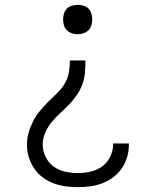

<svg xmlns="http://www.w3.org/2000/svg" viewBox="-20 -548 640 791"><path d="M300 -407Q288 -407 276 -411Q264 -415 255.5 -423.5Q247 -432 243.5 -443.5Q240 -455 240 -468Q240 -480 243.5 -492Q247 -504 255.5 -512.5Q264 -521 276 -524.5Q288 -528 300 -528Q312 -528 324 -524.5Q336 -521 344.5 -512.5Q353 -504 356.5 -492Q360 -480 360 -468Q360 -455 356.5 -443.5Q353 -432 344.5 -423.5Q336 -415 324 -411Q312 -407 300 -407ZM301 223Q275 223 249.5 219.5Q224 216 200 207Q176 198 155 182Q134 166 120 145Q106 124 98.5 99Q91 74 91 48Q91 23 98 -1.5Q105 -26 116.5 -48.5Q128 -71 144 -90.5Q160 -110 178 -128Q196 -146 214.5 -163.5Q233 -181 246 -202.5Q259 -224 263.5 -249Q268 -274 268 -299H332Q332 -274 330 -249Q328 -224 319 -200Q310 -176 295.5 -155Q281 -134 263.5 -116Q246 -98 227 -81Q208 -64 192 -44Q176 -24 166 -0.5Q156 23 156 48Q156 74 168 98.5Q180 123 201.5 138.5Q223 154 249 159.5Q275 165 301 165Q327 165 353.5 159Q380 153 401 137.5Q422 122 434 97.5Q446 73 446 47Q446 46 446 45Q446 44 446 43H511Q511 44 511 45.5Q511 47 511 49Q511 75 503.5 100Q496 125 481.5 146Q467 167 446 182.5Q425 198 401.5 207Q378 216 352.5 219.5Q327 223 301 223Z"/></svg>

Font: Iosevka Custom Light Extended
Style: Regular
Weight: 300
Width: 7
Monospace: yes
Designer: Belleve Invis
Foundry: Belleve Invis
Version: Version 11.2.4; ttfautohint (v1.8.4)